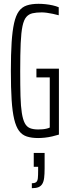

<svg xmlns="http://www.w3.org/2000/svg" viewBox="-20 -716 360 1007"><path d="M180 8Q146 8 121 0Q96 -8 80 -29.5Q64 -51 54.5 -90.5Q45 -130 41 -192Q37 -254 37 -344Q37 -432 41 -493.5Q45 -555 54 -595Q63 -635 79 -657Q95 -679 120.5 -687.5Q146 -696 182 -696Q200 -696 219 -694Q238 -692 256 -688Q274 -684 288 -678V-636Q273 -640 257 -643.5Q241 -647 225.5 -649Q210 -651 199 -651Q171 -651 151 -646.5Q131 -642 118 -627Q105 -612 98 -579Q91 -546 88.5 -489Q86 -432 86 -344Q86 -266 87.5 -212Q89 -158 94.5 -123.5Q100 -89 110 -70Q120 -51 137 -44Q154 -37 180 -37Q192 -37 203.5 -38Q215 -39 225 -41.5Q235 -44 241 -47V-310H171V-356H289V-10Q273 -5 253.5 -0.5Q234 4 215 6Q196 8 180 8ZM147 271V245Q163 245 170 239Q177 233 178.5 218.5Q180 204 180 179V159H157V86H214V167Q214 197 211.5 217Q209 237 201.5 249Q194 261 181 266Q168 271 147 271Z"/></svg>

Font: Saira UltraCondensed Light
Style: Regular
Weight: 300
Width: 1
Designer: Hector Gatti with collaboration of the Omnibus-Type team
Foundry: Omnibus-Type
Version: Version 1.101